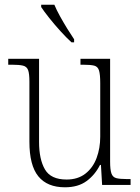

<svg xmlns="http://www.w3.org/2000/svg" viewBox="-20 -786 595 816"><path d="M256 10Q181 10 143 -36.5Q105 -83 105 -184V-439Q105 -473 99.5 -488Q94 -503 78 -507Q62 -511 30 -511H15V-536H146V-183Q146 -109 171 -66Q196 -23 263 -23Q311 -23 343 -48Q375 -73 390.5 -114.5Q406 -156 406 -205V-433Q406 -469 401 -486Q396 -503 380.5 -507Q365 -511 332 -511H322V-536H448V-99Q448 -65 453.5 -49Q459 -33 474 -29Q489 -25 518 -25H535V0H414L409 -85H405Q384 -43 348 -16.5Q312 10 256 10ZM284 -606Q264 -624 238 -652.5Q212 -681 189 -710Q166 -739 155 -756V-766H211Q220 -744 235 -717Q250 -690 266 -664Q282 -638 295 -619V-606Z"/></svg>

Font: Noto Serif Tamil SemiCondensed ExtraLight
Style: Italic
Weight: 200
Width: 4
Italic angle: -12°
Designer: Indian Type Foundry, Tom Grace, and the Monotype Design Team
Foundry: Monotype Imaging Inc.
Version: Version 2.003; ttfautohint (v1.8.4.7-5d5b)